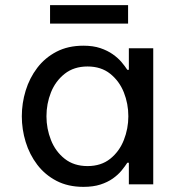

<svg xmlns="http://www.w3.org/2000/svg" viewBox="-20 -718 693 748"><path d="M305 -540Q343 -540 371 -530.5Q399 -521 419.5 -506.5Q440 -492 453.5 -476Q467 -460 476 -446H482V-530H577V0H482V-84H476Q467 -70 453.5 -53.5Q440 -37 419.5 -22.5Q399 -8 371 1Q343 10 305 10Q245 10 200 -13.5Q155 -37 125 -76.5Q95 -116 80 -165Q65 -214 65 -265Q65 -316 80 -365Q95 -414 125 -453.5Q155 -493 200 -516.5Q245 -540 305 -540ZM321 -459Q268 -459 232 -430.5Q196 -402 178.5 -358Q161 -314 161 -265Q161 -217 178.5 -172.5Q196 -128 232 -99.5Q268 -71 321 -71Q374 -71 409.5 -99.5Q445 -128 462.5 -172.5Q480 -217 480 -265Q480 -314 462.5 -358Q445 -402 409.5 -430.5Q374 -459 321 -459ZM479 -626H175V-698H479Z"/></svg>

Font: Be Vietnam Pro Variable Thin
Style: Regular
Weight: 100
Designer: Lam Bao, Tony Le, Vietanh Nguyen
Foundry: Yellow Type Foundry
Version: Version 1.002